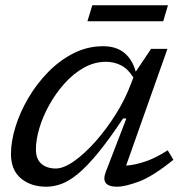

<svg xmlns="http://www.w3.org/2000/svg" viewBox="-20 -697 696 727"><path d="M380.5 -46 458.5 -248.5H446Q391.5 -166.5 349.2 -115.5Q307 -64.5 273.2 -37.2Q239.5 -10 211 0Q182.5 10 155.5 10Q96.5 10 59 -21.8Q21.5 -53.5 21.5 -113.5Q21.5 -162 38.8 -217.5Q56 -273 87.8 -326.8Q119.5 -380.5 163 -424.8Q206.5 -469 259 -495.5Q311.5 -522 370.5 -522Q420 -522 450.8 -496.8Q481.5 -471.5 494 -425.5L552 -512H614L457.5 -70Q490 -72 530.2 -85.5Q570.5 -99 615 -128L636.5 -92Q558 -28.5 505.2 -9.2Q452.5 10 424 10Q359 10 380.5 -46ZM116 -131.5Q116 -95 136.5 -77Q157 -59 191.5 -59Q221 -59 260.8 -87Q300.5 -115 341.8 -161.5Q383 -208 418.8 -265Q454.5 -322 476 -380L485 -403.5Q464.5 -436.5 438 -449.8Q411.5 -463 381.5 -463Q337.5 -463 297.8 -440.8Q258 -418.5 224.8 -381.5Q191.5 -344.5 167 -300.5Q142.5 -256.5 129.2 -212.2Q116 -168 116 -131.5ZM311 -616.5 329.5 -677H616L598 -616.5Z"/></svg>

Font: Newsreader Caption
Style: Italic
Weight: 400
Italic angle: -17°
Designer: Hugues Gentile
Foundry: Production Type
Version: Version 1.001